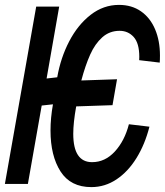

<svg xmlns="http://www.w3.org/2000/svg" viewBox="-34 -752 674 785"><path d="M172.5 -218.5Q172.5 -269.5 182.5 -325.5L136.5 -320.5L80 0H-14L114 -725H208L156.5 -431L200 -436Q214 -516 249.2 -583.5Q284.5 -651 336.8 -691.5Q389 -732 452.5 -732Q504.5 -732 542.2 -705.8Q580 -679.5 600 -632.5Q620 -585.5 620 -525Q620 -506 619 -496L535 -506L535.5 -519.5Q535.5 -575 512.8 -600.5Q490 -626 455 -626Q414 -626 384.2 -599.5Q354.5 -573 334.8 -529Q315 -485 298.5 -423L444.5 -428L426 -322L277.5 -317Q265.5 -250 265.5 -205Q265.5 -89 342.5 -89Q395.5 -89 435.5 -132.5Q475.5 -176 493 -244L577 -234Q558.5 -161.5 524 -105.8Q489.5 -50 442.2 -18.5Q395 13 339.5 13Q254.5 13 213.5 -51Q172.5 -115 172.5 -218.5Z"/></svg>

Font: JuliaMono ExtraBold
Style: Italic
Weight: 800
Italic angle: -9°
Monospace: yes
Designer: cormullion
Foundry: corm
Version: Version 0.057; ttfautohint (v1.8.4)